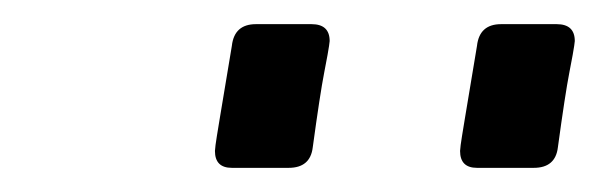

<svg xmlns="http://www.w3.org/2000/svg" viewBox="-20 -787 496 159"><path d="M375 -648Q361 -648 361 -662Q361 -663 361.5 -667Q362 -671 365 -689Q368 -707 375 -749Q377 -767 395 -767H441Q456 -767 456 -753Q456 -753 455.5 -749Q455 -745 451.5 -727Q448 -709 442 -665Q440 -648 422 -648ZM172 -648Q158 -648 158 -662Q158 -663 158.5 -667Q159 -671 162 -689Q165 -707 172 -749Q174 -767 192 -767H238Q253 -767 253 -753Q253 -753 252.5 -749Q252 -745 248.5 -727Q245 -709 239 -665Q237 -648 219 -648Z"/></svg>

Font: Exo Thin Medium
Style: Italic
Weight: 500
Italic angle: -9°
Version: Version 2.000